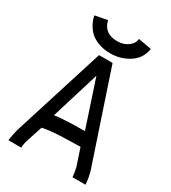

<svg xmlns="http://www.w3.org/2000/svg" viewBox="-198 -923 914 1025"><g transform="rotate(30 259.0 -410.5)"><path d="M257.8 -748Q296.9 -748 324 -768.1Q351.1 -788.1 353.5 -816.9L434.6 -802.2Q426.3 -741.2 374.8 -707.3Q323.2 -673.3 257.8 -673.3Q237.3 -673.3 218 -676.5Q198.7 -679.7 176.8 -688.7Q154.8 -697.8 137.5 -712.2Q120.1 -726.6 105.5 -750.7Q90.8 -774.9 84 -806.6L160.2 -821.3Q177.2 -748 257.8 -748ZM349.6 -246.6 254.9 -533.2 164.1 -236.8Q185.5 -241.7 261.2 -245.1ZM211.9 -635.3H295.4L480 -84Q493.7 -37.6 495.1 0H415Q415 -8.3 411.6 -29.1Q408.2 -49.8 405.3 -59.6L371.1 -162.1Q366.2 -162.1 347.2 -161.6Q328.1 -161.1 320.1 -160.9Q312 -160.6 293.2 -160.2Q274.4 -159.7 263.9 -159.2Q253.4 -158.7 236.6 -158Q219.7 -157.2 208.3 -156Q196.8 -154.8 183.6 -153.6Q170.4 -152.3 159.7 -150.4Q148.9 -148.4 140.1 -146.5L111.3 -59.1Q99.6 -24.9 99.6 0H20.5Q21 -10.3 26.1 -35.9Q31.2 -61.5 36.1 -77.6Z"/></g></svg>

Font: FantasqueSansM Nerd Font
Style: Regular
Weight: 400
Monospace: yes
Designer: Jany Belluz
Version: Version 1.8.0 ; ttfautohint (v1.8.2);Nerd Fonts 3.4.0